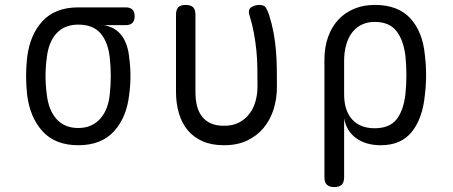

<svg xmlns="http://www.w3.org/2000/svg" viewBox="-20 -580 1840 780"><path d="M491 -478H402Q450 -469 475 -434.5Q500 -400 505 -345Q510 -308 510 -271Q510 -234 505 -197Q495 -104 443.5 -47Q392 10 298 10Q204 10 152.5 -47Q101 -104 90 -197Q86 -234 86 -271Q86 -308 90 -345Q101 -438 152.5 -494Q204 -550 298 -550H491Q509 -550 518 -541Q527 -532 527 -514Q527 -496 518 -487Q509 -478 491 -478ZM298 -60Q326 -60 348 -69.5Q370 -79 386.5 -97Q403 -115 413 -140.5Q423 -166 426 -197Q430 -234 430 -271Q430 -308 426 -345Q419 -409 388.5 -444.5Q358 -480 298 -480Q242 -480 209.5 -444.5Q177 -409 170 -345Q165 -308 165 -271Q165 -234 170 -197Q177 -133 209.5 -96.5Q242 -60 298 -60Z M695 -520Q695 -541 704.5 -550.5Q714 -560 734 -560Q755 -560 764.5 -550.5Q774 -541 774 -520V-207Q774 -176 780 -151Q786 -126 800 -107.5Q814 -89 836 -79Q858 -69 890 -69Q926 -69 951.5 -82.5Q977 -96 993.5 -118Q1010 -140 1018 -168.5Q1026 -197 1026 -227Q1026 -268 1025.5 -304Q1025 -340 1021.5 -375Q1018 -410 1011.5 -445.5Q1005 -481 993 -520Q992 -523 991.5 -526Q991 -529 991 -531Q991 -547 1005.5 -553.5Q1020 -560 1033 -560Q1053 -560 1060 -549Q1067 -538 1073 -520Q1085 -482 1091.5 -446.5Q1098 -411 1101 -375.5Q1104 -340 1104.5 -303.5Q1105 -267 1105 -227Q1105 -179 1091.5 -136Q1078 -93 1051 -60.5Q1024 -28 984 -9Q944 10 890 10Q840 10 803.5 -6Q767 -22 743 -50.5Q719 -79 707 -119.5Q695 -160 695 -207Z M1338 180Q1318 180 1308 170.5Q1298 161 1298 140V-337Q1298 -388 1312.5 -429Q1327 -470 1353.5 -499Q1380 -528 1418 -544Q1456 -560 1503 -560Q1597 -560 1647 -505.5Q1697 -451 1706 -357Q1711 -317 1711 -275.5Q1711 -234 1706 -194Q1697 -100 1653.5 -45Q1610 10 1527 10Q1466 10 1426.5 -19Q1387 -48 1378 -99V140Q1378 161 1368 170.5Q1358 180 1338 180ZM1502 -59Q1562 -59 1590.5 -94.5Q1619 -130 1627 -197Q1631 -236 1631 -275.5Q1631 -315 1627 -353Q1619 -418 1590 -454.5Q1561 -491 1502 -491Q1473 -491 1450 -480Q1427 -469 1411 -448.5Q1395 -428 1386.5 -398.5Q1378 -369 1378 -333V-197Q1378 -131 1410.5 -95Q1443 -59 1502 -59Z"/></svg>

Font: Maple Mono NL Light
Style: Regular
Weight: 300
Monospace: yes
Designer: subframe7536
Version: Version 7.000